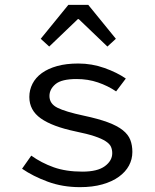

<svg xmlns="http://www.w3.org/2000/svg" viewBox="-20 -760 640 792"><path d="M310 12Q238 12 177 -10.5Q116 -33 71 -64L109 -118Q151 -88 201.5 -70Q252 -52 320 -52Q382 -52 412.5 -74.5Q443 -97 443 -128Q443 -142 438 -154Q433 -166 416.5 -177Q400 -188 370 -198Q340 -208 291 -218Q196 -238 148.5 -271.5Q101 -305 101 -360Q101 -389 114 -414.5Q127 -440 152.5 -458.5Q178 -477 215.5 -487.5Q253 -498 303 -498Q359 -498 411 -479.5Q463 -461 499 -436L459 -383Q425 -406 384 -420Q343 -434 296 -434Q234 -434 209 -413Q184 -392 184 -364Q184 -332 217 -315.5Q250 -299 325 -283Q386 -270 425 -255.5Q464 -241 486.5 -223Q509 -205 517.5 -183Q526 -161 526 -133Q526 -103 512 -77Q498 -51 470.5 -31Q443 -11 402.5 0.5Q362 12 310 12ZM183 -568 148 -600 262 -740H344L458 -600L423 -568L305 -681H301Z"/></svg>

Font: Source Code Pro
Style: Regular
Weight: 400
Monospace: yes
Designer: Paul D. Hunt, Teo Tuominen
Foundry: Adobe Systems Incorporated
Version: Version 2.030;PS 1.000;hotconv 16.6.51;makeotf.lib2.5.65220